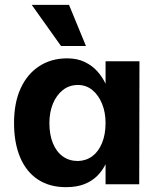

<svg xmlns="http://www.w3.org/2000/svg" viewBox="-20 -761 650 793"><path d="M252 12Q184 12 136 -20Q88 -52 63 -111.5Q38 -171 38 -253Q38 -337 65.5 -396.5Q93 -456 142.5 -488Q192 -520 257 -520Q299 -520 330 -505Q361 -490 382 -466.5Q403 -443 416 -415V-508H556L555 0H416V-83Q403 -56 381.5 -34.5Q360 -13 328.5 -0.5Q297 12 252 12ZM302 -96Q336 -97 361.5 -116Q387 -135 401.5 -170.5Q416 -206 416 -253Q416 -297 401.5 -332.5Q387 -368 361.5 -389Q336 -410 302 -410Q266 -410 239.5 -389Q213 -368 198.5 -332.5Q184 -297 184 -253Q184 -205 198.5 -169.5Q213 -134 239.5 -115Q266 -96 302 -96ZM232 -571 111 -741H265L335 -571Z"/></svg>

Font: Inclusive Sans
Style: Bold
Weight: 700
Designer: Olivia King
Foundry: Olivia King
Version: Version 2.004